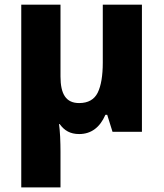

<svg xmlns="http://www.w3.org/2000/svg" viewBox="-20 -569 706 829"><path d="M423.8 -548.8V-298.8C423.8 -242.2 416.5 -198.7 401.9 -168.9C387.2 -139.2 360.4 -124 321.8 -124C264.6 -124 241.2 -163.1 241.2 -238.8V-548.8H71.8V240.2H241.2V84C241.2 65.9 240.7 45.4 239.7 21.5C238.3 -2.4 236.8 -20.5 234.9 -33.2H237.8C257.8 -5.4 283.2 9.8 321.8 9.8C373 9.8 411.1 -18.1 435.1 -73.2H442.9L465.8 0H592.8V-548.8Z"/></svg>

Font: Noto Reveo Sans
Style: Regular
Weight: 800
Designer: Monotype Design Team
Foundry: Monotype Imaging Inc.
Version: Version 2.007